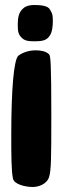

<svg xmlns="http://www.w3.org/2000/svg" viewBox="-20 -736 265 767"><path d="M117 -571C147 -571 165 -574 177 -591C190 -607 191 -637 191 -652C191 -674 190 -681 180 -697C175 -706 165 -716 117 -716C91 -716 77 -708 69 -699C54 -684 51 -662 51 -638C51 -614 52 -599 66 -586C77 -574 91 -571 117 -571ZM111 11C133 11 169 0 177 -32C184 -60 185 -95 185 -274C185 -486 182 -513 176 -519C164 -531 144 -535 122 -535C99 -535 73 -528 54 -514C35 -500 25 -377 25 -196C25 -121 25 -52 32 -22C37 0 80 11 111 11Z"/></svg>

Font: Manosque
Style: Regular
Weight: 400
Designer: Ariel Martín Pérez
Foundry: Ariel Martín Pérez
Version: Version 1.005;hotconv 1.0.109;makeotfexe 2.5.65596